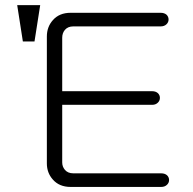

<svg xmlns="http://www.w3.org/2000/svg" viewBox="-20 -738 760 758"><path d="M614.3 -687.5H258.8Q213.9 -687.5 188.5 -658.2Q165 -631.8 165 -593.8V-92.8Q165 -55.7 188.5 -29.3Q213.9 0 258.8 0H616.2Q630.9 0 639.6 -8.8Q647.5 -16.6 647.5 -27.3Q647.5 -38.1 639.6 -45.9Q630.9 -53.7 616.2 -53.7H269.5Q248 -53.7 236.3 -67.4Q225.6 -80.1 225.6 -96.7V-324.2H581.1Q594.7 -324.2 603.5 -333Q611.3 -340.8 611.3 -351.6Q611.3 -362.3 603.5 -370.1Q594.7 -377.9 581.1 -377.9H225.6V-588.9Q225.6 -607.4 236.3 -620.1Q248 -633.8 269.5 -633.8H614.3Q628.9 -633.8 637.7 -642.6Q645.5 -650.4 645.5 -661.1Q645.5 -671.9 637.7 -679.7Q628.9 -687.5 614.3 -687.5ZM138.7 -717.8H47.9L70.3 -574.2H116.2Z"/></svg>

Font: Gulim
Style: Regular
Weight: 400
Version: Version 2.21